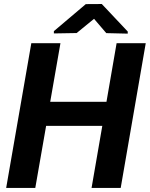

<svg xmlns="http://www.w3.org/2000/svg" viewBox="-20 -923 736 943"><path d="M480 -903.3 401.4 -902.8 244.6 -770V-758.8L356.4 -760.7L441.9 -830.6L502 -760.3L607.4 -757.8V-768.1ZM695.8 -710.9H552.7L502.9 -422.9H226.6L276.9 -710.9H133.8L10.3 0H153.3L206.5 -304.7H482.4L429.7 0H572.8Z"/></svg>

Font: Roboto
Style: Bold Italic
Weight: 700
Italic angle: -12°
Designer: Google
Version: Version 2.137; 2017